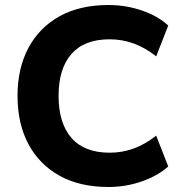

<svg xmlns="http://www.w3.org/2000/svg" viewBox="-20 -736 723 767"><path d="M413 11Q299 11 218 -34Q137 -79 93.5 -160.5Q50 -242 50 -353Q50 -463 93.5 -544.5Q137 -626 218 -671Q299 -716 413 -716Q483 -716 547 -694Q611 -672 652 -634L604 -511Q559 -546 513.5 -562.5Q468 -579 418 -579Q317 -579 265.5 -520.5Q214 -462 214 -353Q214 -244 265.5 -185Q317 -126 418 -126Q468 -126 513.5 -142.5Q559 -159 604 -194L652 -71Q611 -34 547 -11.5Q483 11 413 11Z"/></svg>

Font: Nunito Sans ExtraBold
Style: Regular
Weight: 800
Designer: Vernon Adams
Foundry: Vernon Adams
Version: Version 3.101; ttfautohint (v1.8.4.7-5d5b);gftools[0.9.27]